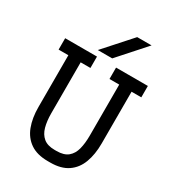

<svg xmlns="http://www.w3.org/2000/svg" viewBox="-220 -1062 1081 1192"><g transform="rotate(30 320.0 -466.0)"><path d="M235.4 -746.6 407.2 -938.5H510.3L338.9 -746.6ZM311 5.9Q234.4 5.9 186.3 -26.9Q138.2 -59.6 115.7 -118.7Q93.3 -177.7 93.3 -256.8V-627.4H23.4V-709H251.5V-627.4H181.6V-261.7Q181.6 -207 193.1 -165Q204.6 -123 233.2 -99.4Q261.7 -75.7 313.5 -75.7H326.7Q379.9 -75.7 408.2 -99.4Q436.5 -123 447.3 -165Q458 -207 458 -261.7V-627.4H388.2V-709H616.2V-627.4H546.4V-256.8Q546.4 -177.7 524.2 -118.7Q502 -59.6 454.1 -26.9Q406.2 5.9 329.6 5.9Z"/></g></svg>

Font: Kay Pho Du SemiBold
Style: Regular
Weight: 600
Designer: Victor Gaultney, Khu Oo Reh
Foundry: SIL International
Version: Version 3.000